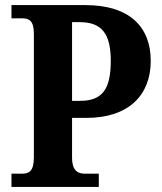

<svg xmlns="http://www.w3.org/2000/svg" viewBox="-20 -734 637 754"><path d="M25 0H368V-52H315C288 -52 263 -60 263 -116V-271H319C486 -271 572 -361 572 -495C572 -629 488 -714 315 -714H25V-662H67C93 -662 113 -654 113 -602V-116C113 -60 93 -52 66 -52H25ZM263 -338V-647H293C381 -647 415 -600 415 -495C415 -384 382 -338 295 -338Z"/></svg>

Font: Noto Serif SemiCondensed
Style: Bold
Weight: 700
Width: 4
Designer: Monotype Design Team
Foundry: Monotype Imaging Inc.
Version: Version 2.015